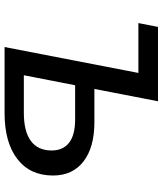

<svg xmlns="http://www.w3.org/2000/svg" viewBox="46 -774 728 861"><g transform="rotate(90 410.5 -344.0)"><path d="M307.6 -600.1H84L101.1 -688H434.6L379.4 -402.8H528.8Q641.1 -402.8 704.3 -354Q767.6 -305.2 767.6 -217.3Q767.6 -114.3 693.4 -57.1Q619.1 0 487.3 0H191.4ZM317.9 -86.4H486.3Q569.8 -86.4 612.5 -117.9Q655.3 -149.4 655.3 -210.9Q655.3 -262.2 620.6 -289.3Q585.9 -316.4 515.6 -316.4H362.8Z"/></g></svg>

Font: Arimo Medium
Style: Italic
Weight: 500
Italic angle: -12°
Designer: Steve Matteson
Foundry: Monotype Imaging Inc.
Version: Version 1.33